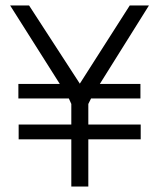

<svg xmlns="http://www.w3.org/2000/svg" viewBox="-20 -680 580 700"><path d="M47 -321V-374H198L17 -660H86L271 -375L453 -660H523L344 -374H492V-321H312L302 -301V-226H493V-172H302V0H240V-172H48V-226H240V-301L231 -321Z"/></svg>

Font: TypoPRO Titillium Text
Style: 250 wt
Weight: 300
Designer: Accademia di Belle Arti di Urbino and others
Foundry: Accademia di Belle Arti di Urbino and others.
Version: Version 25.000